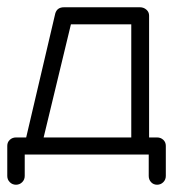

<svg xmlns="http://www.w3.org/2000/svg" viewBox="-20 -426 496 528"><path d="M24 82Q14 82 7 75Q0 68 0 58V-25Q0 -35 7 -41.5Q14 -48 24 -48H52L132 -389Q137 -406 156 -406H365Q375 -406 382.5 -399.5Q390 -393 390 -383V-48H412Q422 -48 429 -41.5Q436 -35 436 -25V58Q436 68 429 75Q422 82 412 82Q402 82 395.5 75Q389 68 389 58V-1H48V58Q48 68 41 75Q34 82 24 82ZM100 -48H341V-359H175Z"/></svg>

Font: Zen Kurenaido
Style: ARC
Weight: 400
Designer: Yoshimichi Ohira
Foundry: Positype
Version: Version 1.001